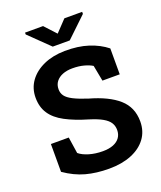

<svg xmlns="http://www.w3.org/2000/svg" viewBox="-163 -1001 935 1115"><g transform="rotate(-20 304.5 -444.0)"><path d="M317.4 10.3Q238.8 10.3 174.3 -7.3Q109.9 -24.9 47.4 -68.4V-240.2H157.7L172.9 -139.2Q194.8 -120.6 233.4 -109.1Q272 -97.7 317.4 -97.7Q356 -97.7 382.6 -108.4Q409.2 -119.1 423.1 -138.9Q437 -158.7 437 -185.5Q437 -210.9 424.6 -230.7Q412.1 -250.5 383.5 -266.8Q355 -283.2 306.2 -298.3Q221.7 -323.2 166.3 -352.8Q110.8 -382.3 83.3 -423.6Q55.7 -464.8 55.7 -522.9Q55.7 -580.6 87.6 -624.8Q119.6 -668.9 176.3 -694.3Q232.9 -719.7 307.1 -720.7Q389.2 -721.7 452.4 -701.2Q515.6 -680.7 561.5 -644V-483.9H454.6L436 -581.5Q417.5 -593.3 386 -602.1Q354.5 -610.8 314.5 -610.8Q280.3 -610.8 254.2 -600.6Q228 -590.3 212.9 -570.8Q197.8 -551.3 197.8 -523.4Q197.8 -499.5 210.9 -481.7Q224.1 -463.9 255.1 -448Q286.1 -432.1 340.8 -414.1Q458.5 -381.3 519.3 -327.6Q580.1 -273.9 580.1 -186.5Q580.1 -126 547.4 -81.8Q514.6 -37.6 455.6 -13.7Q396.5 10.3 317.4 10.3ZM480.5 -899.5V-886.8L356 -768.1H251L127.5 -888.2V-899.5H238.8L303.7 -829.1L370.6 -899.5Z"/></g></svg>

Font: Roboto Slab LO
Style: Bold
Weight: 700
Designer: Google
Version: Version 2.000